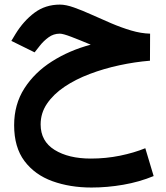

<svg xmlns="http://www.w3.org/2000/svg" viewBox="-20 -485 729 842"><path d="M638.2 -337.4 637.7 -218.8Q571.3 -213.4 503.4 -198.7Q435.5 -184.1 373.5 -160.6Q311.5 -137.2 262.9 -104.5Q214.4 -71.8 186.3 -30.5Q158.2 10.7 158.2 60.5Q158.2 134.3 219.5 172.4Q280.8 210.4 378.4 210.4Q444.3 210.4 506.1 197.8Q567.9 185.1 617.2 165L653.8 287.1Q590.8 313 520.5 325.2Q450.2 337.4 381.3 337.4Q287.1 337.4 210 309.6Q132.8 281.7 87.4 221.4Q42 161.1 42 64Q42 -27.3 86.9 -97.4Q131.8 -167.5 208 -215.8Q284.2 -264.2 377.9 -289.1Q329.1 -309.6 292.7 -323.5Q256.3 -337.4 242.2 -337.4Q214.8 -337.4 192.9 -321.3Q170.9 -305.2 155.3 -285.2L131.8 -255.4L29.8 -305.7L48.3 -336.4Q83.5 -393.6 131.3 -429.2Q179.2 -464.8 242.7 -464.8Q269 -464.8 304.7 -452.1Q340.3 -439.5 381.8 -420.7Q423.3 -401.9 467.3 -383.1Q511.2 -364.3 554.9 -351.3Q598.6 -338.4 638.2 -337.4Z"/></svg>

Font: Vazirmatn RD FD
Style: Bold
Weight: 700
Designer: Saber Rastikerdar
Foundry: Saber Rastikerdar
Version: Version 33.003